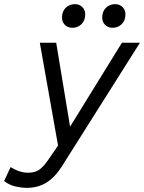

<svg xmlns="http://www.w3.org/2000/svg" viewBox="-140 -706 695 926"><path d="M-11 200Q-37 200 -66.5 193Q-96 186 -120 167L-89 100Q-45 127 -5 127Q27 127 47 114Q67 101 89 70L140 -4L52 -500H131L198 -95L448 -500H535L158 97Q125 149 84 174.5Q43 200 -11 200ZM403 -572Q381 -572 367 -586Q353 -600 353 -621Q353 -651 371 -668.5Q389 -686 415 -686Q437 -686 451 -672Q465 -658 465 -637Q465 -607 447 -589.5Q429 -572 403 -572ZM209 -572Q187 -572 173 -586Q159 -600 159 -621Q159 -651 177 -668.5Q195 -686 221 -686Q243 -686 257 -672Q271 -658 271 -637Q271 -607 253 -589.5Q235 -572 209 -572Z"/></svg>

Font: Prodigy Sans
Style: Italic
Weight: 400
Italic angle: -13°
Designer: Wei Huang
Foundry: Wei Huang
Version: Version 1.003; ttfautohint (v1.8.3)